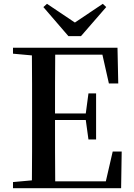

<svg xmlns="http://www.w3.org/2000/svg" viewBox="-20 -985 700 1005"><path d="M226 -965 207 -948 338 -796H404L536 -948L518 -965L372 -867ZM550 -548H599L595 -735H48V-704L147 -695C148 -595 148 -495 148 -393V-342C148 -241 148 -140 147 -41L48 -32V0H614L617 -192H570L534 -36H269C268 -138 268 -241 268 -357H429L443 -255H483V-496H443L429 -391H268C268 -499 268 -600 269 -699H516Z"/></svg>

Font: Noto Serif CJK KR SemiBold
Style: Regular
Weight: 600
Designer: Ryoko NISHIZUKA 西塚涼子 (kana & ideographs); Frank Grießhammer (Latin, Greek & Cyrillic); Wenlong ZHANG 张文龙 (bopomofo); San
Foundry: Adobe
Version: Version 2.001;hotconv 1.1.0;makeotfexe 2.6.0